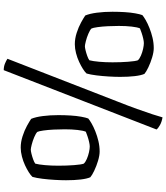

<svg xmlns="http://www.w3.org/2000/svg" viewBox="49 -844 891 1029"><g transform="rotate(90 494.5 -329.5)"><path d="M217 -285Q187 -285 156 -295Q125 -305 100.5 -318.5Q76 -332 63 -341Q53 -365 48 -403.5Q43 -442 43 -487Q43 -521 45 -552.5Q47 -584 51.5 -609Q56 -634 61 -647Q69 -654 87 -664.5Q105 -675 130 -685Q155 -695 182.5 -701.5Q210 -708 238 -708Q259 -708 287.5 -699.5Q316 -691 341 -679Q366 -667 376 -658Q384 -640 388 -606Q392 -572 392 -528Q392 -501 390 -467Q388 -433 384 -401Q380 -369 374 -348Q366 -339 349.5 -328.5Q333 -318 311.5 -308Q290 -298 265 -291.5Q240 -285 217 -285ZM228 -339Q235 -339 249.5 -342.5Q264 -346 279.5 -351.5Q295 -357 303 -363Q308 -382 311 -415.5Q314 -449 314 -487Q314 -531 311 -570.5Q308 -610 303 -623Q295 -632 277.5 -639.5Q260 -647 241.5 -651Q223 -655 211 -655Q202 -655 186.5 -651.5Q171 -648 156.5 -643Q142 -638 132 -634Q126 -620 122.5 -589.5Q119 -559 119 -521Q119 -493 120.5 -462Q122 -431 125.5 -406.5Q129 -382 133 -374Q141 -366 161 -357.5Q181 -349 201 -344Q221 -339 228 -339ZM356 96Q337 96 321 89.5Q305 83 295 76L524 -513Q547 -571 564 -618.5Q581 -666 592.5 -701Q604 -736 609 -755Q633 -751 650 -741.5Q667 -732 674 -723ZM771 5Q741 5 710 -5Q679 -15 654.5 -28.5Q630 -42 617 -51Q607 -75 602 -113.5Q597 -152 597 -197Q597 -231 599 -262.5Q601 -294 605.5 -319Q610 -344 615 -357Q623 -364 641 -374.5Q659 -385 684 -395Q709 -405 736.5 -411.5Q764 -418 792 -418Q813 -418 841.5 -409.5Q870 -401 895 -389Q920 -377 930 -368Q938 -350 942 -316Q946 -282 946 -238Q946 -211 944 -177Q942 -143 938 -111Q934 -79 928 -58Q920 -49 903.5 -38.5Q887 -28 865.5 -18Q844 -8 819 -1.5Q794 5 771 5ZM782 -49Q789 -49 803.5 -52.5Q818 -56 833.5 -61.5Q849 -67 857 -73Q862 -92 865 -125.5Q868 -159 868 -197Q868 -241 865 -280.5Q862 -320 857 -333Q849 -342 831.5 -349.5Q814 -357 795.5 -361Q777 -365 765 -365Q756 -365 740.5 -361.5Q725 -358 710.5 -353Q696 -348 686 -344Q680 -330 676.5 -299.5Q673 -269 673 -231Q673 -203 674.5 -172Q676 -141 679.5 -116.5Q683 -92 687 -84Q695 -76 715 -67.5Q735 -59 755 -54Q775 -49 782 -49Z"/></g></svg>

Font: Texturina Medium 12pt
Style: Regular
Weight: 400
Version: Version 1.002